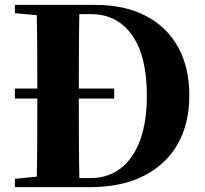

<svg xmlns="http://www.w3.org/2000/svg" viewBox="-20 -767 839 787"><path d="M448 -363H41V-404H448ZM41 0V-34L202 -50H218V0ZM130 0Q132 -86 132.5 -175Q133 -264 133 -360V-393Q133 -483 132.5 -571Q132 -659 130 -747H306Q304 -661 303.5 -572.5Q303 -484 303 -393V-360Q303 -266 303.5 -177Q304 -88 306 0ZM218 0V-37H349Q459 -37 520.5 -126Q582 -215 582 -374Q582 -538 521 -623.5Q460 -709 353 -709H218V-747H368Q491 -747 577.5 -702Q664 -657 710 -574Q756 -491 756 -376Q756 -259 707.5 -175Q659 -91 568 -45.5Q477 0 351 0ZM41 -713V-747H218V-698H202Z"/></svg>

Font: Noto Serif JP ExtraLight Black
Style: Regular
Weight: 900
Version: Version 2.003-H1;hotconv 1.1.1;makeotfexe 2.6.0